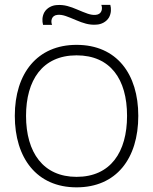

<svg xmlns="http://www.w3.org/2000/svg" viewBox="-20 -765 638 800"><path d="M439.6 -744.8H402.1C408.3 -730.2 405.2 -705.2 379.2 -703.1C357.3 -701 337.5 -710.4 300 -726C275 -736.5 247.9 -746.9 215.6 -743.8C197.9 -742.7 176 -733.3 164.6 -713.5C155.2 -695.8 155.2 -677.1 159.4 -661.5H196.9C190.6 -676 193.8 -701 219.8 -703.1C241.7 -705.2 261.5 -695.8 299 -680.2C324 -669.8 351 -659.4 383.3 -662.5C401 -663.5 422.9 -672.9 434.4 -692.7C443.8 -710.4 443.8 -729.2 439.6 -744.8ZM299 15.6C464.6 15.6 556.2 -104.2 556.2 -282.3C556.2 -456.3 466.7 -578.1 299 -578.1C135.4 -578.1 41.7 -459.4 41.7 -282.3C41.7 -107.3 132.3 15.6 299 15.6ZM509.4 -282.3C509.4 -131.2 440.6 -28.1 299 -28.1C160.4 -28.1 88.5 -129.2 88.5 -282.3C88.5 -430.2 156.2 -534.4 299 -534.4C439.6 -534.4 509.4 -435.4 509.4 -282.3Z"/></svg>

Font: Manrope3 Thin
Style: Regular
Weight: 100
Width: 4
Designer: Mikhail Sharanda
Foundry: Mikhail Sharanda
Version: Version 3.000;PS 003.000;hotconv 1.0.88;makeotf.lib2.5.64775